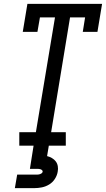

<svg xmlns="http://www.w3.org/2000/svg" viewBox="-20 -755 549 995"><path d="M80 0V-70H166L265 -665H187L174 -590H98L122 -735H509L485 -590H409L421 -665H343L245 -70H321V0ZM57 220 69 150H169Q174 150 178.5 149.5Q183 149 187.5 147.5Q192 146 196 143Q200 140 201 135Q202 131 198.5 127.5Q195 124 191 122.5Q187 121 182.5 120.5Q178 120 174 120H135L154 0H233L224 54Q237 57 249 64Q261 71 269 81.5Q277 92 279.5 106Q282 120 279 135Q276 154 264.5 172Q253 190 235 201Q217 212 197 216Q177 220 157 220Z"/></svg>

Font: Iosevka Curly Slab Oblique
Style: Regular
Weight: 400
Italic angle: -9°
Monospace: yes
Designer: Belleve Invis
Foundry: Belleve Invis
Version: Version 11.1.0; ttfautohint (v1.8.3)